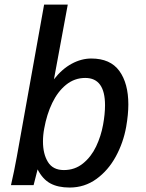

<svg xmlns="http://www.w3.org/2000/svg" viewBox="-20 -810 640 840"><path d="M144.5 -69 127 0H28Q42 -60 53.5 -124L173 -790H276.5L216 -463Q251.5 -508.5 293.8 -531.2Q336 -554 379.5 -554Q462.5 -554 502 -499.8Q541.5 -445.5 541.5 -353Q541.5 -309.5 532 -255Q519.5 -185.5 486.5 -125Q453.5 -64.5 401.8 -27Q350 10.5 284.5 10.5Q233.5 10.5 200 -7.8Q166.5 -26 144.5 -69ZM431 -264.5Q439.5 -311 439.5 -349.5Q439.5 -469 353 -469Q306 -469 269.2 -439.2Q232.5 -409.5 208.5 -359.5Q184.5 -309.5 173.5 -248Q168 -219 168 -191Q168 -136.5 189.8 -101.2Q211.5 -66 259.5 -66Q307.5 -66 343.2 -95Q379 -124 400.5 -169.2Q422 -214.5 431 -264.5Z"/></svg>

Font: JuliaMono Medium
Style: Italic
Weight: 500
Italic angle: -9°
Monospace: yes
Designer: cormullion
Foundry: corm
Version: Version 0.054; ttfautohint (v1.8.4)